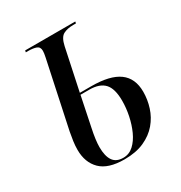

<svg xmlns="http://www.w3.org/2000/svg" viewBox="-170 -834 905 962"><g transform="rotate(-30 282.5 -353.0)"><path d="M273 8Q179 8 135.5 -35Q92 -78 92 -151Q92 -175 95.5 -200Q99 -225 104 -251L185 -632Q190 -655 190 -668Q190 -691 172 -697.5Q154 -704 126 -704H112L114 -714H404L402 -704H386Q352 -704 329 -692Q306 -680 296 -634L245 -393H311Q419 -393 471 -355Q523 -317 523 -239Q523 -194 509 -150Q495 -106 465 -70.5Q435 -35 387.5 -13.5Q340 8 273 8ZM272 -2Q306 -2 331.5 -25.5Q357 -49 374 -86.5Q391 -124 400 -167.5Q409 -211 409 -253Q409 -323 381 -353Q353 -383 294 -383H243L208 -213Q194 -148 194 -108Q194 -56 212.5 -29Q231 -2 272 -2Z"/></g></svg>

Font: Noto Serif Display SemiCondensed Medium
Style: Italic
Weight: 500
Width: 4
Italic angle: -12°
Designer: Monotype Design Team
Foundry: Monotype Imaging Inc.
Version: Version 2.009